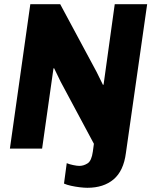

<svg xmlns="http://www.w3.org/2000/svg" viewBox="-20 -706 735 912"><path d="M395 186Q380 186 359 183.5Q338 181 317.5 176.5Q297 172 284 166L297 69Q308 74 327 78Q346 82 357 82Q377 82 396 70Q415 58 421 14L426 -23L268 -318L237 -382L234 -381L180 0H27L124 -686H266L439 -364L469 -303L472 -304L525 -686H679L578 21Q567 106 519.5 146Q472 186 395 186Z"/></svg>

Font: Chivo Medium
Style: Bold Italic
Weight: 700
Italic angle: -8.05°
Version: Version 2.002